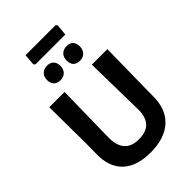

<svg xmlns="http://www.w3.org/2000/svg" viewBox="-285 -1090 1208 1208"><g transform="rotate(-45 319.0 -486.0)"><path d="M454 -981 463 -971 456 -896H190L181 -906L187 -981ZM410 -839Q438 -839 453 -823.5Q468 -808 468 -779Q468 -750 451 -732Q434 -714 406 -714Q346 -714 346 -775Q346 -804 363.5 -821.5Q381 -839 410 -839ZM236 -839Q264 -839 279.5 -823Q295 -807 295 -779Q295 -750 278 -732Q261 -714 232 -714Q203 -714 187.5 -730Q172 -746 172 -775Q172 -804 189.5 -821.5Q207 -839 236 -839ZM578 -644 573 -317 572 -232Q573 -117 505 -54Q437 9 310 9Q188 9 124 -52Q60 -113 63 -227L64 -320L61 -644H197L190 -245Q189 -102 318 -102Q448 -102 447 -238L440 -644Z"/></g></svg>

Font: Alegreya Sans
Style: Bold
Weight: 700
Designer: Juan Pablo del Peral
Foundry: Huerta Tipografica
Version: Version 2.007